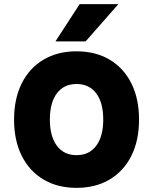

<svg xmlns="http://www.w3.org/2000/svg" viewBox="-20 -888 740 928"><path d="M350 20Q258 20 190 -20.5Q122 -61 85 -135Q48 -209 48 -310Q48 -411 85 -485Q122 -559 190 -599.5Q258 -640 350 -640Q442 -640 510 -599.5Q578 -559 615 -485Q652 -411 652 -310Q652 -209 615 -135Q578 -61 510 -20.5Q442 20 350 20ZM350 -138Q411 -138 445 -183.5Q479 -229 479 -310Q479 -392 445 -437Q411 -482 350 -482Q289 -482 255 -437Q221 -392 221 -310Q221 -229 255 -183.5Q289 -138 350 -138ZM248 -688 365 -868H552L394 -688Z"/></svg>

Font: Martian Mono ExtraBold
Style: Regular
Weight: 800
Monospace: yes
Designer: Roman Shamin
Foundry: Evil Martians
Version: Version 1.000; ttfautohint (v1.8.4.7-5d5b)